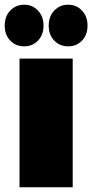

<svg xmlns="http://www.w3.org/2000/svg" viewBox="-33 -796 392 816"><path d="M50 -547H276V0H50ZM-13 -687Q-13 -726 10.5 -751Q34 -776 70 -776Q105 -776 128.5 -751Q152 -726 152 -687Q152 -648 128.5 -623.5Q105 -599 70 -599Q34 -599 10.5 -623.5Q-13 -648 -13 -687ZM174 -687Q174 -726 197.5 -751Q221 -776 257 -776Q292 -776 315.5 -751Q339 -726 339 -687Q339 -648 315.5 -623.5Q292 -599 257 -599Q221 -599 197.5 -623.5Q174 -648 174 -687Z"/></svg>

Font: CMG Sans Black
Style: Regular
Weight: 900
Designer: Julieta Ulanovsky
Foundry: Julieta Ulanovsky
Version: Version 7.200